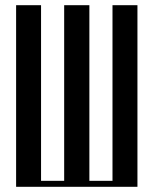

<svg xmlns="http://www.w3.org/2000/svg" viewBox="-20 -719 592 739"><path d="M42 -699H138V-23H227V-699H324V-23H413V-699H509V0H42Z"/></svg>

Font: Moniqa Narrow Heading
Style: Bold
Weight: 700
Width: 4
Designer: Rajesh Rajput
Foundry: Rajesh Rajput
Version: Version 1.000